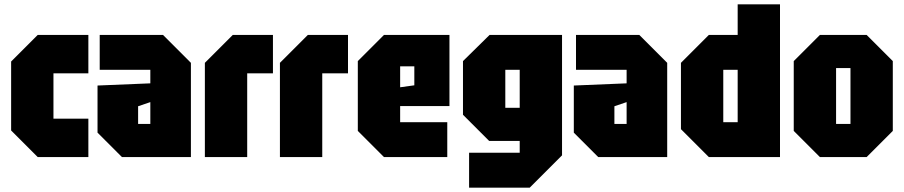

<svg xmlns="http://www.w3.org/2000/svg" viewBox="-20 -720 4143 880"><path d="M31 -122V-438L153 -560H385V-384H225V-176H385V0H153Z M427 -112V-328L669 -338V-400H437V-560H727L855 -432V0H539ZM613 -233V-152H669V-252Z M919 0V-432L1047 -560H1231V-384H1113V0Z M1263 0V-432L1391 -560H1575V-384H1457V0Z M1620 -120V-440L1740 -560H2040V-234H1814V-160H2030V0H1740ZM1814 -320 1879 -329V-416H1814Z M2130 140V-20H2362V-74H2222L2102 -194V-440L2224 -560H2556V-8L2408 140ZM2296 -400V-226H2362V-400Z M2610 -112V-328L2852 -338V-400H2620V-560H2910L3038 -432V0H2722ZM2796 -233V-152H2852V-252Z M3555 -700V0H3229L3101 -128V-432L3229 -560H3361V-700ZM3295 -160H3361V-400H3295Z M3618 -120V-440L3738 -560H3952L4072 -440V-120L3952 0H3738ZM3812 -152H3878V-408H3812Z"/></svg>

Font: Tektur Condensed ExtraBold
Style: Regular
Weight: 800
Width: 3
Designer: Adam Jagosz
Foundry: Adam Jagosz
Version: Version 1.005;gftools[0.9.30]